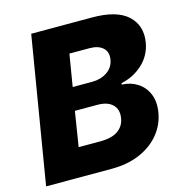

<svg xmlns="http://www.w3.org/2000/svg" viewBox="-107 -825 879 923"><g transform="rotate(-15 332.0 -363.5)"><path d="M9.6 0 130.3 -727.3H433.6Q556.1 -727.3 610.6 -676.5Q665.1 -625.7 651.3 -543.3Q640.3 -481.5 595.2 -440Q550.1 -398.4 488.6 -385.7L487.2 -378.6Q531.2 -377.1 565.2 -355.3Q599.1 -333.5 615.4 -294.7Q631.7 -256 622.9 -203.5Q613.3 -144.9 575.6 -98.9Q538 -52.9 477.1 -26.5Q416.2 0 335.9 0ZM209.5 -141.7H318.2Q374.6 -141.7 405.7 -163.5Q436.8 -185.4 442.5 -223.7Q449.6 -265.6 424.7 -290.3Q399.9 -315 349.1 -315H237.2ZM256.7 -428.3H354.4Q397 -428.3 428.6 -449.8Q460.2 -471.2 466.3 -509.2Q472.3 -546.2 449.4 -566.9Q426.5 -587.7 383.2 -587.7H283Z"/></g></svg>

Font: Inter UI Extra Bold
Style: Italic
Weight: 800
Italic angle: 9.39999°
Designer: Rasmus Andersson
Foundry: rsms
Version: 3.2;8d6f07862